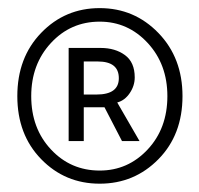

<svg xmlns="http://www.w3.org/2000/svg" viewBox="-20 -809 488 471"><path d="M427.7 -573.2Q427.7 -478.5 368.7 -418.5Q309.6 -358.4 224.6 -358.4Q139.6 -358.4 81.1 -418.5Q22.5 -478.5 22.5 -573.2Q22.5 -668 81.1 -728.5Q139.6 -789.1 224.6 -789.1Q309.6 -789.1 368.7 -728Q427.7 -667 427.7 -573.2ZM224.6 -390.6Q293.9 -390.6 342.3 -442.4Q390.6 -494.1 390.6 -573.2Q390.6 -651.4 342.3 -703.6Q293.9 -755.9 224.6 -755.9Q153.3 -755.9 105 -703.6Q56.6 -651.4 56.6 -573.2Q56.6 -494.1 105 -442.4Q153.3 -390.6 224.6 -390.6ZM148.4 -462.9V-691.4H226.6Q262.7 -691.4 286.6 -673.8Q310.5 -656.2 310.5 -619.1Q310.5 -598.6 298.3 -580.6Q286.1 -562.5 267.6 -557.6L322.3 -462.9H279.3L236.3 -545.9H185.5V-462.9ZM185.5 -577.1H216.8Q271.5 -577.1 271.5 -617.2Q271.5 -658.2 219.7 -658.2H185.5Z"/></svg>

Font: Gen Shin Gothic Light
Style: Regular
Weight: 200
Designer: [Source Han Sans]
Ryoko NISHIZUKA  (kana & ideographs); Paul D. Hunt (Latin, Greek & Cyrillic); Wenlong ZHANG  (bopomofo
Version: Version 1.002.20150607